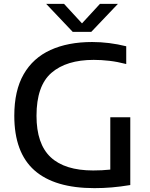

<svg xmlns="http://www.w3.org/2000/svg" viewBox="-20 -967 774 994"><path d="M469 7Q262.5 7 158.2 -85.2Q54 -177.5 54 -368Q54 -498 102.5 -582.5Q151 -667 241.5 -708.2Q332 -749.5 457 -749.5Q544.5 -749.5 633.5 -727.5V-635.5Q587 -647.5 545.8 -652.2Q504.5 -657 465 -657Q324 -657 246.5 -590Q169 -523 169 -367.5Q169 -222 242.2 -153.2Q315.5 -84.5 462.5 -84.5Q509 -84.5 551 -89V-360H654.5V-9Q603 -0.5 559 3.2Q515 7 469 7ZM356.5 -802 219 -947H311.5L404.5 -846L497.5 -947H590.5L452.5 -802Z"/></svg>

Font: Encode Sans SemiExpanded SemiExpanded Medium
Style: Regular
Weight: 500
Width: 6
Designer: Multiple Designers
Foundry: Impallari Type
Version: Version 3.000; ttfautohint (v1.8.3) -l 8 -r 50 -G 200 -x 14 